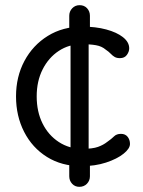

<svg xmlns="http://www.w3.org/2000/svg" viewBox="-20 -723 554 743"><path d="M328 -41Q328 -24 316.5 -12Q305 0 287 0Q270 0 259 -12Q248 -24 248 -41V-105L253 -136V-568L248 -602V-662Q248 -679 259.5 -691Q271 -703 288 -703Q306 -703 317 -691Q328 -679 328 -662V-603L323 -575V-130L328 -103ZM295 -80Q219 -80 162 -115.5Q105 -151 73.5 -212.5Q42 -274 42 -350Q42 -426 74.5 -487Q107 -548 165 -584Q223 -620 299 -620Q350 -620 391 -609Q432 -598 456 -579Q480 -560 480 -536Q480 -523 471 -510.5Q462 -498 444 -498Q432 -498 424 -502.5Q416 -507 408.5 -515Q401 -523 389 -531Q374 -544 351.5 -548Q329 -552 296 -552Q247 -552 207.5 -526Q168 -500 145 -454.5Q122 -409 122 -350Q122 -291 144.5 -245.5Q167 -200 207.5 -173.5Q248 -147 299 -147Q338 -147 359 -154.5Q380 -162 395 -174Q411 -185 421 -195Q431 -205 448 -205Q465 -205 474 -193.5Q483 -182 483 -166Q483 -148 458 -128Q433 -108 390.5 -94Q348 -80 295 -80Z"/></svg>

Font: Quicksand Light Medium
Style: Regular
Weight: 500
Version: Version 3.006